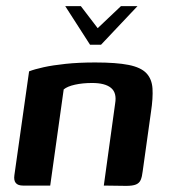

<svg xmlns="http://www.w3.org/2000/svg" viewBox="-20 -606 552 627"><path d="M193 -586H244L299 -514L375 -586H429L310 -460H274ZM55 0Q22 0 27 -34L75 -373Q93 -380 122.5 -386.5Q152 -393 194.5 -397.5Q237 -402 291 -402Q360 -402 400 -394Q440 -386 458 -367Q476 -348 478 -317Q480 -286 473 -240L446 -47Q444 -29 439.5 -18.5Q435 -8 424 -3.5Q413 1 392 1L319 0L356 -268Q362 -303 342.5 -319Q323 -335 281 -335Q250 -335 225 -329.5Q200 -324 188 -314L144 0Z"/></svg>

Font: Genos SemiBold
Style: Italic
Weight: 600
Italic angle: -8°
Version: Version 1.010